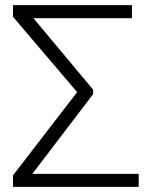

<svg xmlns="http://www.w3.org/2000/svg" viewBox="-20 -731 599 751"><path d="M344.2 -362.8 106.4 -50.8H522.5V0H30.8V-44.9L281.7 -370.6L30.8 -665.5V-710.9H496.1V-659.7H110.8L344.2 -380.4Z"/></svg>

Font: Roboto-Light
Style: Regular
Weight: 300
Designer: Google
Version: Version 2.137; 2017